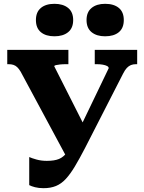

<svg xmlns="http://www.w3.org/2000/svg" viewBox="-20 -971 756 1005"><path d="M425 -196Q396 -140 372 -100Q348 -60 324.5 -34.5Q301 -9 273 2.5Q245 14 208 14Q183 14 163.5 9Q144 4 133 -2V-149Q146 -143 171 -136Q196 -129 225 -129Q265 -129 289 -139Q313 -149 331.5 -174.5Q350 -200 372 -246L549 -614Q549 -621 540.5 -625.5Q532 -630 518 -632.5Q504 -635 487 -635H476V-710H698V-635H691Q677 -635 665.5 -630.5Q654 -626 644 -615.5Q634 -605 624 -585ZM435 -286 331 -144 88 -596Q79 -611 70 -619.5Q61 -628 50 -631.5Q39 -635 25 -635H18V-710H338V-635H324Q308 -635 294 -633.5Q280 -632 272 -630Q264 -628 264 -624ZM363 -866Q363 -824 336.5 -802.5Q310 -781 265 -781Q220 -781 194 -802.5Q168 -824 168 -866Q168 -908 194 -929.5Q220 -951 265 -951Q310 -951 336.5 -929.5Q363 -908 363 -866ZM628 -866Q628 -824 602 -802.5Q576 -781 530 -781Q486 -781 459.5 -802.5Q433 -824 433 -866Q433 -908 459.5 -929.5Q486 -951 530 -951Q576 -951 602 -929.5Q628 -908 628 -866Z"/></svg>

Font: Roboto Serif
Style: Bold
Weight: 700
Designer: Greg Gazdowicz
Foundry: Commercial Type
Version: Version 1.008